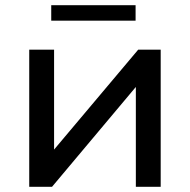

<svg xmlns="http://www.w3.org/2000/svg" viewBox="-20 -722 734 742"><path d="M601 0H505V-386L181 0H93V-530H189V-144L514 -530H601ZM504 -642H178V-702H504Z"/></svg>

Font: Argentum Novus
Style: Regular
Weight: 400
Designer: Julieta Ulanovsky
Foundry: Julieta Ulanovsky
Version: Version 7.20;July 27, 2021;FontCreator 13.0.0.2683 64-bit